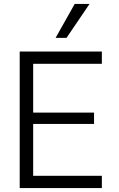

<svg xmlns="http://www.w3.org/2000/svg" viewBox="-20 -964 610 984"><path d="M150 -637V-387H462V-329H150V-63H502V0H81V-700H502V-637ZM265 -770 363 -944H439L321 -770Z"/></svg>

Font: Be Vietnam Light
Style: Regular
Weight: 300
Designer: Gabriel Lam
Foundry: TypeRant
Version: Version 4.000